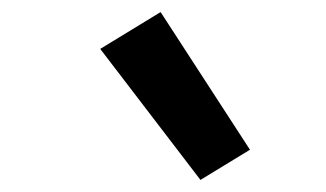

<svg xmlns="http://www.w3.org/2000/svg" viewBox="-20 -832 540 318"><path d="M312 -534 146 -751 246 -812 394 -584Z"/></svg>

Font: Iosevka SS18
Style: Bold Italic
Weight: 700
Italic angle: -9°
Monospace: yes
Designer: Belleve Invis
Foundry: Belleve Invis
Version: Version 25.1.1; ttfautohint (v1.8.4)